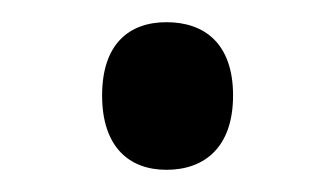

<svg xmlns="http://www.w3.org/2000/svg" viewBox="-20 -437 293 173"><path d="M72 -351C72 -305 96 -284 130 -284C164 -284 190 -304 190 -351C190 -398 164 -417 130 -417C96 -417 72 -397 72 -351Z"/></svg>

Font: Noto Sans Devanagari SemiCondensed
Style: Regular
Weight: 400
Width: 4
Designer: Jelle Bosma - Monotype Design Team
Foundry: Monotype Imaging Inc.
Version: Version 2.004